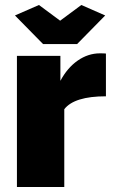

<svg xmlns="http://www.w3.org/2000/svg" viewBox="-20 -750 456 770"><path d="M136.2 -730 221.2 -667 306.2 -730 401.9 -688 289.1 -573.2H152.8L40 -688ZM404.8 -363.8Q277.8 -363.8 237.8 -312V0H47.9V-525.9H222.2V-425.8Q250 -478 291.7 -507.1Q333.5 -536.1 380.9 -536.1Q399.9 -536.1 404.8 -535.2Z"/></svg>

Font: Rawline Black
Style: Regular
Weight: 900
Designer: Matt McInerney, Pablo Impallari, Rodrigo Fuenzalida
Foundry: Matt McInerney, Pablo Impallari, Rodrigo Fuenzalida
Version: Version 4.020;PS 004.020;hotconv 1.0.88;makeotf.lib2.5.64775